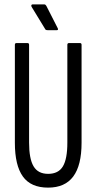

<svg xmlns="http://www.w3.org/2000/svg" viewBox="-20 -852 441 878"><path d="M200 6Q121 6 84.5 -45Q48 -96 48 -199V-647Q48 -655 55 -655H106Q113 -655 113 -647V-200Q113 -126 133.5 -91.5Q154 -57 200 -57Q247 -57 267.5 -91Q288 -125 288 -200V-647Q288 -655 295 -655H346Q353 -655 353 -647V-199Q353 -96 315 -45Q277 6 200 6ZM198 -714Q188 -714 186 -720L125 -820Q122 -825 123.5 -828.5Q125 -832 129 -832H181Q186 -832 188 -830Q190 -828 192 -825L244 -723Q246 -719 245 -716.5Q244 -714 240 -714Z"/></svg>

Font: Sofia Sans Extra Condensed
Style: Regular
Weight: 400
Designer: Botio Nikoltchev, Ani Petrova
Foundry: lettersoup
Version: Version 4.101